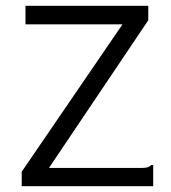

<svg xmlns="http://www.w3.org/2000/svg" viewBox="-20 -643 590 663"><path d="M55 -50 403 -559H68V-623H492V-573L149 -63H465Q482 -63 489 -65Q496 -67 502 -73H509V0H55Z"/></svg>

Font: Inconsolata SemiExpanded
Style: Regular
Weight: 400
Width: 6
Monospace: yes
Designer: Raph Levien, Cyreal, Brenton Simpson
Foundry: Raph Levien, Cyreal, Google
Version: Version 3.000; ttfautohint (v1.8.2.53-6de2)